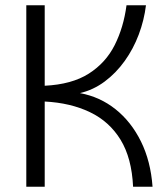

<svg xmlns="http://www.w3.org/2000/svg" viewBox="-20 -710 623 730"><path d="M80 0V-690H150V-384Q253 -389 317.5 -430Q382 -471 416 -538.5Q450 -606 461 -690H535Q528 -633 507.5 -578.5Q487 -524 454 -478Q421 -432 378 -400Q335 -368 284 -356Q360 -342 419.5 -294.5Q479 -247 516 -172Q553 -97 560 0H486Q481 -109 438.5 -178.5Q396 -248 322 -283.5Q248 -319 150 -324V0Z"/></svg>

Font: Parkinsans Light
Style: Regular
Weight: 300
Designer: Red Stone, Indian Type Foundry
Foundry: Indian Type Foundry
Version: Version 1.000